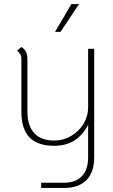

<svg xmlns="http://www.w3.org/2000/svg" viewBox="-20 -713 559 952"><path d="M447 -471V68Q447 141 408.5 180Q370 219 298 219H184V193H298Q355 193 386 160.5Q417 128 417 67V-94Q363 10 249 10Q167 10 126.5 -31.5Q86 -73 86 -159V-420Q86 -434 82 -442Q78 -450 65 -462L86 -480Q103 -469 109.5 -454.5Q116 -440 116 -414V-159Q116 -89 150 -52.5Q184 -16 249 -16Q293 -16 332 -38.5Q371 -61 394 -99Q417 -137 417 -180V-471ZM334 -693H372L280 -555H253Z"/></svg>

Font: KoHo ExtraLight
Style: Regular
Weight: 275
Version: Version 1.000; ttfautohint (v1.6)